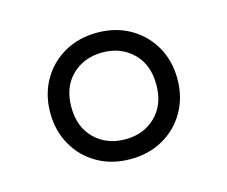

<svg xmlns="http://www.w3.org/2000/svg" viewBox="-61 -828 593 501"><g transform="rotate(-15 236.0 -577.0)"><path d="M236.5 -407Q186.5 -407 147.8 -429Q109 -451 86.8 -489.8Q64.5 -528.5 64.5 -578Q64.5 -627 86.8 -665.8Q109 -704.5 147.8 -726.5Q186.5 -748.5 236.5 -748.5Q286 -748.5 324.8 -726.5Q363.5 -704.5 385.8 -665.8Q408 -627 408 -578Q408 -528.5 385.8 -489.8Q363.5 -451 324.8 -429Q286 -407 236.5 -407ZM236.5 -460.5Q286.5 -460.5 318.8 -492.2Q351 -524 351 -577.5Q351 -632 318.5 -663.5Q286 -695 236.5 -695Q186.5 -695 154 -663.5Q121.5 -632 121.5 -578Q121.5 -524 154 -492.2Q186.5 -460.5 236.5 -460.5Z"/></g></svg>

Font: Encode Sans SC SemiCondensed
Style: Regular
Weight: 400
Width: 4
Designer: Multiple Designers
Foundry: Impallari Type
Version: Version 3.002